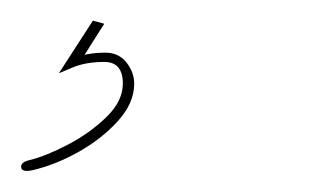

<svg xmlns="http://www.w3.org/2000/svg" viewBox="-67 -18 311 186"><path d="M-10 53 23 2 34 5 15 35Q15 35 21 34Q27 33 35 33Q48 33 55.5 42.5Q63 52 63 63Q63 82 47 99.5Q31 117 8.5 129.5Q-14 142 -36 147Q-46 149 -46.5 144Q-47 139 -38 137Q-22 133 -1 122Q20 111 36 95.5Q52 80 52 63Q52 42 34 42Q16 42 3 47.5Q-10 53 -10 53Z"/></svg>

Font: Kapakana Light
Style: Regular
Weight: 300
Designer: Kyosuke Nagai
Version: Version 1.000